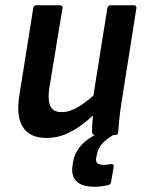

<svg xmlns="http://www.w3.org/2000/svg" viewBox="-20 -512 550 728"><path d="M156 11Q93 11 66.5 -30.5Q40 -72 54 -154L106 -481Q108 -492 118 -492H206Q219 -492 217 -481L166 -172Q161 -128 172 -107.5Q183 -87 214 -87Q245 -87 278.5 -107.5Q312 -128 353 -167L348 -89Q319 -60 288.5 -37.5Q258 -15 226 -2Q194 11 156 11ZM341 0Q330 0 329 -11Q329 -30 330.5 -51Q332 -72 335 -92L332 -136L387 -481Q389 -492 399 -492H487Q499 -492 497 -480L441 -125Q436 -95 433 -66Q430 -37 428 -11Q428 0 417 0ZM338 196Q290 196 269.5 175Q249 154 255 116L257 102Q265 58 300.5 26.5Q336 -5 404 -25L421 -7Q384 14 367.5 32.5Q351 51 347 76L345 84Q342 100 349 106.5Q356 113 374 113Q382 113 388 112Q394 111 401 110Q406 109 409 112Q412 115 411 121L401 179Q399 188 390 190Q377 193 364.5 194.5Q352 196 338 196Z"/></svg>

Font: Sofia Sans Semi Condensed
Style: Bold Italic
Weight: 700
Italic angle: -9°
Version: Version 4.100